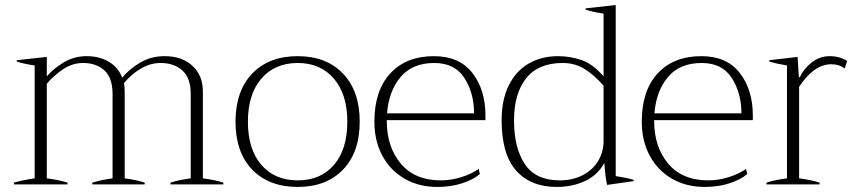

<svg xmlns="http://www.w3.org/2000/svg" viewBox="-20 -729 3388 759"><path d="M863 -7V0H654V-7Q687 -18 734 -24V-357Q734 -421 701 -450.5Q668 -480 615 -480Q573 -480 534.5 -456.5Q496 -433 470 -400Q473 -385 473 -367V-24Q524 -17 552 -7V0H345V-7Q380 -18 425 -24V-357Q425 -421 393 -450.5Q361 -480 308 -480Q267 -480 230.5 -456Q194 -432 165 -398V-24Q217 -17 247 -7V0H35V-7Q69 -17 117 -24V-470Q67 -478 46 -486V-491L165 -504V-427Q190 -457 231.5 -482Q273 -507 322 -507Q374 -507 411 -484.5Q448 -462 463 -422Q491 -456 534 -481.5Q577 -507 631 -507Q699 -507 740.5 -469Q782 -431 782 -367V-24Q834 -17 863 -7Z M911 -248Q911 -369 977 -438Q1043 -507 1157 -507Q1270 -507 1336 -438Q1402 -369 1402 -248Q1402 -127 1336 -58.5Q1270 10 1157 10Q1043 10 977 -58.5Q911 -127 911 -248ZM1353 -248Q1353 -356 1300 -418Q1247 -480 1157 -480Q1066 -480 1013 -418Q960 -356 960 -248Q960 -139 1013 -77.5Q1066 -16 1157 -16Q1248 -16 1300.5 -77.5Q1353 -139 1353 -248Z M1509 -254V-251Q1509 -148 1564.5 -82Q1620 -16 1723 -16Q1763 -16 1803 -28.5Q1843 -41 1872 -61L1877 -41Q1851 -19 1807 -4.5Q1763 10 1709 10Q1636 10 1579.5 -22.5Q1523 -55 1491.5 -113.5Q1460 -172 1460 -248Q1460 -371 1523 -439Q1586 -507 1695 -507Q1796 -507 1847.5 -440.5Q1899 -374 1899 -273V-254ZM1510 -281H1854Q1854 -361 1816 -420.5Q1778 -480 1697 -480Q1610 -480 1563.5 -424.5Q1517 -369 1510 -281Z M1963 -254Q1963 -335 1991.5 -392Q2020 -449 2070.5 -478Q2121 -507 2186 -507Q2234 -507 2279 -491.5Q2324 -476 2366 -427V-675Q2316 -683 2295 -691V-696L2414 -709V-33Q2464 -25 2485 -18V-13L2380 2Q2373 -26 2369 -85Q2343 -37 2293 -13.5Q2243 10 2181 10Q2078 10 2020.5 -54.5Q1963 -119 1963 -254ZM2366 -171V-390Q2330 -432 2291.5 -456Q2253 -480 2204 -480Q2108 -480 2060 -419.5Q2012 -359 2012 -253Q2012 -144 2055 -80Q2098 -16 2192 -16Q2245 -16 2284.5 -37Q2324 -58 2345 -93.5Q2366 -129 2366 -171Z M2566 -254V-251Q2566 -148 2621.5 -82Q2677 -16 2780 -16Q2820 -16 2860 -28.5Q2900 -41 2929 -61L2934 -41Q2908 -19 2864 -4.5Q2820 10 2766 10Q2693 10 2636.5 -22.5Q2580 -55 2548.5 -113.5Q2517 -172 2517 -248Q2517 -371 2580 -439Q2643 -507 2752 -507Q2853 -507 2904.5 -440.5Q2956 -374 2956 -273V-254ZM2567 -281H2911Q2911 -361 2873 -420.5Q2835 -480 2754 -480Q2667 -480 2620.5 -424.5Q2574 -369 2567 -281Z M3010 -7Q3038 -17 3091 -24V-470Q3041 -479 3021 -486V-491L3133 -504L3138 -424H3142Q3156 -456 3188 -481.5Q3220 -507 3260 -507Q3299 -507 3329 -488L3319 -458Q3298 -475 3266 -475Q3198 -475 3139 -386V-24Q3191 -17 3220 -7V0H3010Z"/></svg>

Font: Trirong ExtraLight
Style: Regular
Weight: 275
Designer: Katatrad Team
Foundry: CadsonDemak
Version: Version 1.001